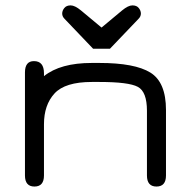

<svg xmlns="http://www.w3.org/2000/svg" viewBox="-20 -683 702 710"><path d="M386.7 -502.9H324.2L218.8 -613.3Q210 -622.1 210 -632.8Q210 -643.6 217.8 -653.3Q225.6 -663.1 241.2 -663.1Q256.8 -663.1 279.3 -644.5L355.5 -581.1L431.6 -644.5Q454.1 -663.1 469.7 -663.1Q485.4 -663.1 493.2 -653.3Q501 -643.6 501 -632.8Q501 -622.1 492.2 -613.3ZM319.3 -379.9Q220.7 -379.9 181.6 -337.4Q142.6 -294.9 142.6 -223.6V-34.2Q142.6 6.8 107.4 6.8Q72.3 6.8 72.3 -34.2V-415Q72.3 -457 105.5 -457Q142.6 -457 142.6 -412.1V-401.4Q203.1 -450.2 319.3 -450.2H347.7Q478.5 -450.2 536.1 -414.6Q593.8 -378.9 593.8 -276.4V-34.2Q593.8 6.8 558.6 6.8Q523.4 6.8 523.4 -34.2V-273.4Q523.4 -343.8 489.7 -361.8Q456.1 -379.9 347.7 -379.9Z"/></svg>

Font: Jura
Style: DemiBold
Weight: 600
Version: Version 2.5